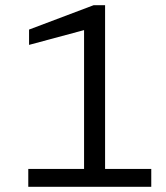

<svg xmlns="http://www.w3.org/2000/svg" viewBox="-20 -720 640 740"><path d="M89 0V-69H304V-604L92 -547V-606L341 -700H385V-69H563V0Z"/></svg>

Font: Rethink Sans
Style: Regular
Weight: 400
Designer: The Rethink Sans project authors (Hans Thiessen). DM Sans designed by Colophon Foundry.
Foundry: Rethink Communications LLC
Version: Version 1.001